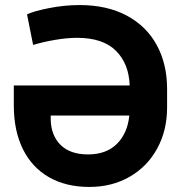

<svg xmlns="http://www.w3.org/2000/svg" viewBox="-20 -737 722 767"><path d="M647.5 -381.8V-307.6Q647.5 -215.8 607.9 -143.6Q568.4 -71.3 497.8 -30.8Q427.2 9.8 336.9 9.8Q243.2 9.8 175.3 -29.3Q107.4 -68.4 71.3 -141.6Q35.2 -214.8 35.2 -315.4V-395.5H498Q495.1 -482.4 443.1 -534.2Q391.1 -585.9 288.1 -585.9Q247.6 -585.9 199.5 -577.6Q151.4 -569.3 112.3 -557.6L87.9 -679.7Q116.2 -692.9 177 -704.8Q237.8 -716.8 297.9 -716.8Q407.7 -716.8 486.6 -674.6Q565.4 -632.3 606.4 -556.6Q647.5 -481 647.5 -381.8ZM332 -120.1Q404.3 -120.1 446.8 -162.1Q489.3 -204.1 496.6 -275.4H182.6V-260.7Q183.6 -196.3 221.9 -158.2Q260.3 -120.1 332 -120.1Z"/></svg>

Font: Pretendard JP
Style: Bold
Weight: 700
Designer: Base glyphs from Inter by Rasmus Andersson; Hangeul glyphs from Noto Sans CJK(Source Han Sans) by Jang Soo-young and Kan
Foundry: Kil Hyung-jin
Version: Version 1.309